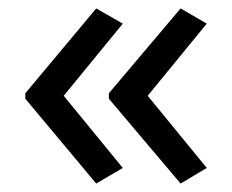

<svg xmlns="http://www.w3.org/2000/svg" viewBox="-20 -491 549 455"><path d="M208 -56 40 -257V-270L208 -471L271 -435L131 -264L271 -93ZM408 -56 238 -257V-270L408 -471L470 -435L330 -264L470 -93Z"/></svg>

Font: Noto Sans Hanifi Rohingya
Style: Regular
Weight: 400
Designer: Monotype Design Team and DaltonMaag
Foundry: Google LLC
Version: Version 2.101